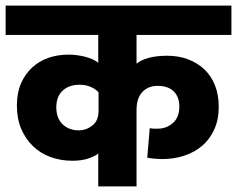

<svg xmlns="http://www.w3.org/2000/svg" viewBox="-30 -662 842 682"><path d="M320 -334Q312 -344 294 -352.5Q276 -361 253 -361Q215 -361 192.5 -340Q170 -319 170 -281Q170 -242 192.5 -220.5Q215 -199 250 -199Q276 -199 298 -216Q320 -233 320 -268ZM455 0H319V-117Q311 -109 286.5 -100Q262 -91 227 -91Q186 -91 150 -104Q114 -117 87.5 -142.5Q61 -168 45.5 -204Q30 -240 30 -287Q30 -332 44.5 -365.5Q59 -399 84 -422Q109 -445 142 -456.5Q175 -468 213 -468Q242 -468 272 -460.5Q302 -453 319 -439V-538H-10V-642H792V-538H455V-436Q471 -449 498.5 -456.5Q526 -464 564 -464Q604 -464 637.5 -451.5Q671 -439 695.5 -416Q720 -393 733.5 -359Q747 -325 747 -283Q747 -237 731 -202Q715 -167 688 -144Q661 -121 624.5 -109Q588 -97 546 -97Q535 -97 518 -98.5Q501 -100 493 -102L502 -207Q510 -205 515.5 -205Q521 -205 531 -205Q561 -205 584 -225Q607 -245 607 -283Q607 -318 587 -337.5Q567 -357 530 -357Q496 -357 475.5 -335Q455 -313 455 -271Z"/></svg>

Font: Ek Mukta ExtraBold
Style: Regular
Weight: 800
Designer: Girish Dalvi and Yashodeep Gholap
Foundry: Ek Type
Version: Version 2.538;PS 1.002;hotconv 16.6.51;makeotf.lib2.5.65220;